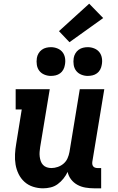

<svg xmlns="http://www.w3.org/2000/svg" viewBox="-20 -1014 640 1042"><path d="M214 8Q186 8 159.5 -0.5Q133 -9 113 -27Q93 -45 81 -69.5Q69 -94 64.5 -121Q60 -148 61.5 -177Q63 -206 68 -234L98 -420H65V-530H250L198 -216Q196 -203 195 -190Q194 -177 195.5 -164.5Q197 -152 201 -140Q205 -128 213.5 -119Q222 -110 234 -106Q246 -102 259 -102Q276 -102 293.5 -108Q311 -114 325 -126Q339 -138 346.5 -155Q354 -172 357 -189L413 -530H546L481 -136Q480 -129 481 -122.5Q482 -116 486 -111Q490 -106 496.5 -104Q503 -102 509 -102H529V8H491Q467 8 443.5 4Q420 0 400 -11Q380 -22 366 -40Q352 -58 347 -81Q338 -62 324.5 -45Q311 -28 293.5 -15Q276 -2 255 3Q234 8 214 8ZM456 -602Q438 -602 421 -609Q404 -616 393.5 -629.5Q383 -643 380 -661.5Q377 -680 380 -699Q382 -712 389 -724Q396 -736 407 -744Q418 -752 431 -755Q444 -758 456 -758Q475 -758 492 -751Q509 -744 519.5 -730.5Q530 -717 533 -698.5Q536 -680 532 -661Q530 -648 523.5 -636Q517 -624 506 -616Q495 -608 482 -605Q469 -602 456 -602ZM256 -602Q238 -602 221 -609Q204 -616 193.5 -629.5Q183 -643 180 -661.5Q177 -680 180 -699Q182 -712 189 -724Q196 -736 207 -744Q218 -752 231 -755Q244 -758 256 -758Q275 -758 292 -751Q309 -744 319.5 -730.5Q330 -717 333 -698.5Q336 -680 332 -661Q330 -648 323.5 -636Q317 -624 306 -616Q295 -608 282 -605Q269 -602 256 -602ZM357 -785 300 -845 464 -994 540 -916Z"/></svg>

Font: Iosevka Slab XBdEx
Style: Italic
Weight: 800
Width: 7
Italic angle: -9°
Monospace: yes
Designer: Belleve Invis
Foundry: Belleve Invis
Version: Version 11.1.1; ttfautohint (v1.8.3)